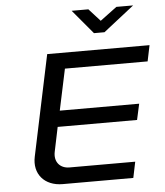

<svg xmlns="http://www.w3.org/2000/svg" viewBox="-59 -932 845 983"><g transform="rotate(-5 364.0 -440.0)"><path d="M202 -670 93 -153C74 -65 130 0 223 0H586L603 -82H265C217 -82 186 -117 197 -169L223 -294H631L649 -376H241L286 -588H711L728 -670ZM346 -880 450 -756H504L662 -880H576L490 -816L432 -880Z"/></g></svg>

Font: LT Wave
Style: Italic
Weight: 400
Designer: Daniel Lyons
Version: Version 2.5 (Glyphs App)